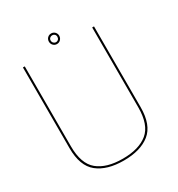

<svg xmlns="http://www.w3.org/2000/svg" viewBox="-179 -872 923 994"><g transform="rotate(-30 282.5 -375.0)"><path d="M272 4.5Q372 4.5 428.2 -40.5Q484.5 -85.5 484.5 -192V-674.5H473.5V-197Q473.5 -92.5 421.2 -49.5Q369 -6.5 272 -6.5Q175 -6.5 122.8 -49.5Q70.5 -92.5 70.5 -197V-674.5H59.5V-192Q59.5 -85.5 115.8 -40.5Q172 4.5 272 4.5ZM273.5 -691Q282.5 -691 289.5 -695.5Q296.5 -700 300.5 -707.2Q304.5 -714.5 304.5 -723Q304.5 -735.5 295.8 -744.8Q287 -754 273.5 -754Q264.5 -754 257.5 -749.8Q250.5 -745.5 246.5 -738.5Q242.5 -731.5 242.5 -723Q242.5 -709.5 251.5 -700.2Q260.5 -691 273.5 -691ZM273.5 -702Q265.5 -702 259.5 -708Q253.5 -714 253.5 -723Q253.5 -732 259.5 -737.5Q265.5 -743 273.5 -743Q282 -743 287.8 -737.5Q293.5 -732 293.5 -723Q293.5 -714 287.8 -708Q282 -702 273.5 -702Z"/></g></svg>

Font: Anybody UltraCondensed Thin Thin
Style: Regular
Weight: 250
Version: Version 1.111